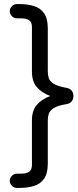

<svg xmlns="http://www.w3.org/2000/svg" viewBox="-20 -779 384 944"><path d="M63 145Q49 145 38.5 134.5Q28 124 28 110Q28 96 38.5 85.5Q49 75 63 75H78Q107 75 119 68Q131 61 134 51Q137 41 137 33V-189Q137 -234 160.5 -262.5Q184 -291 227 -307Q184 -323 160.5 -351.5Q137 -380 137 -425V-647Q137 -656 134 -665.5Q131 -675 119 -682Q107 -689 78 -689H63Q49 -689 38.5 -699.5Q28 -710 28 -724Q28 -738 38.5 -748.5Q49 -759 63 -759H75Q115 -759 146.5 -749.5Q178 -740 196.5 -714Q215 -688 215 -639V-428Q215 -412 219.5 -396Q224 -380 243.5 -367.5Q263 -355 307 -347Q324 -344 332.5 -333Q341 -322 341 -307Q341 -292 332.5 -281Q324 -270 307 -267Q263 -260 243.5 -247Q224 -234 219.5 -218.5Q215 -203 215 -186V25Q215 74 196.5 100Q178 126 146.5 135.5Q115 145 75 145Z"/></svg>

Font: Varela Round
Style: Regular
Weight: 400
Designer: Joe Prince, Avraham Cornfeld
Foundry: Joe Prince, Avraham Cornfeld
Version: Version 3.010; ttfautohint (v1.8.4.7-5d5b)